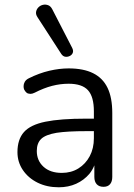

<svg xmlns="http://www.w3.org/2000/svg" viewBox="-20 -785 570 814"><path d="M229 9Q179 9 139.5 -10.5Q100 -30 77 -64Q54 -98 54 -140Q54 -194 81.5 -225Q109 -256 172.5 -269Q236 -282 346 -282H378V-313Q378 -375 353 -402.5Q328 -430 271 -430Q236 -430 201 -421Q166 -412 127 -392Q117 -387 109 -387Q106 -387 99.5 -388.5Q93 -390 87 -398Q81 -406 80.5 -412Q80 -418 80 -420Q80 -429 85 -438Q90 -447 102 -453Q146 -475 189 -485Q232 -495 271 -495Q334 -495 375 -474.5Q416 -454 436 -412.5Q456 -371 456 -306V-35Q456 -15 446.5 -4Q437 7 419 7Q400 7 390 -4Q380 -15 380 -35V-84Q372 -64 359 -48Q336 -21 303 -6Q270 9 229 9ZM220 -222Q173 -214 154.5 -196Q136 -178 136 -145Q136 -104 164.5 -78Q193 -52 242 -52Q282 -52 312.5 -71Q343 -90 360.5 -123Q378 -156 378 -199V-229H347Q266 -229 220 -222ZM240 -556 139 -712Q131 -724 133 -735Q135 -746 143 -754Q151 -762 162 -764.5Q173 -767 184 -763Q195 -759 202 -745L286 -582Q292 -570 288.5 -561Q285 -552 275.5 -547.5Q266 -543 256.5 -544.5Q247 -546 240 -556Z"/></svg>

Font: Nunito
Style: Regular
Weight: 400
Designer: Vernon Adams
Foundry: Vernon Adams
Version: Version 3.602